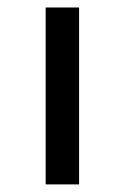

<svg xmlns="http://www.w3.org/2000/svg" viewBox="-20 -485 329 505"><path d="M188 0H100.1V-465.3H188Z"/></svg>

Font: Spartan MB Med
Style: Regular
Weight: 500
Designer: Matt Bailey, Mirko Velimirovic
Foundry: Matt Bailey
Version: Version 1.005